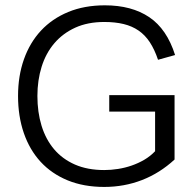

<svg xmlns="http://www.w3.org/2000/svg" viewBox="-20 -701 736 732"><path d="M645.5 -92.8Q589.4 -41 521.5 -14.6Q453.6 11.7 377.4 11.7Q299.3 11.7 238 -13.4Q176.8 -38.6 134.8 -84.2Q92.8 -129.9 70.8 -193.8Q48.8 -257.8 48.8 -335Q48.8 -411.6 71.3 -475.1Q93.8 -538.6 136.2 -584.2Q178.7 -629.9 240.2 -655.3Q301.8 -680.7 379.9 -680.7Q481.9 -680.7 549.1 -635.5Q616.2 -590.3 647.5 -491.2L582.5 -473.1Q569.3 -512.2 551.3 -539.8Q533.2 -567.4 508.3 -584.5Q483.4 -601.6 451.2 -609.4Q418.9 -617.2 377.4 -617.2Q314.5 -617.2 266.8 -595.5Q219.2 -573.7 187 -535.9Q154.8 -498 138.7 -446.5Q122.6 -395 122.6 -335Q122.6 -273.4 138.4 -221.7Q154.3 -169.9 186 -132.3Q217.8 -94.7 265.6 -73.7Q313.5 -52.7 377.4 -52.7Q403.3 -52.7 429.9 -56.9Q456.5 -61 481.9 -69.8Q507.3 -78.6 530.3 -92Q553.2 -105.5 571.3 -124.5V-275.4H396.5V-338.4H645.5Z"/></svg>

Font: SengPathom
Style: Regular
Weight: 400
Designer: John M. Durdin
Foundry: Lao Script for Windows
Version: Version 1.300